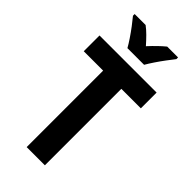

<svg xmlns="http://www.w3.org/2000/svg" viewBox="-289 -992 1051 1051"><g transform="rotate(45 237.0 -466.5)"><path d="M307 0H166V-592H16V-714H458V-592H307ZM173 -773Q162 -793 143.5 -820.5Q125 -848 105 -874.5Q85 -901 69 -920V-933H154Q174 -918 194.5 -897.5Q215 -877 237 -852Q282 -901 321 -933H405V-920Q390 -901 370.5 -875Q351 -849 332.5 -821.5Q314 -794 302 -773Z"/></g></svg>

Font: Noto Sans Myanmar UI Condensed
Style: Bold
Weight: 700
Width: 3
Designer: Monotype Design Team
Foundry: Monotype Imaging Inc.
Version: Version 2.103; ttfautohint (v1.8.4.7-5d5b)